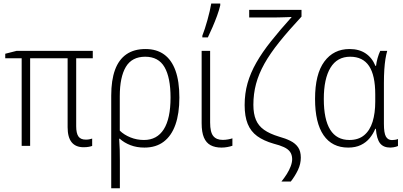

<svg xmlns="http://www.w3.org/2000/svg" viewBox="-20 -815 2252 1073"><path d="M459.5 -34.7Q470.7 -34.7 479.2 -36.4Q487.8 -38.1 495.1 -40.5V0.5Q489.3 2.9 476.6 5.4Q463.9 7.8 447.3 7.8Q402.8 7.8 380.4 -20Q357.9 -47.9 357.9 -104V-489.3H148.4V0H101.1V-489.3H9.3V-514.6L72.8 -530.8H498.5V-489.3H405.8V-109.9Q405.8 -70.3 418.2 -52.5Q430.7 -34.7 459.5 -34.7Z M982.4 -270Q982.4 -180.7 960.4 -118.4Q938.5 -56.2 895 -23.2Q851.6 9.8 787.1 9.8Q744.1 9.8 709.2 -3.7Q674.3 -17.1 649.4 -39.6H646Q648.4 -7.3 649.2 22Q649.9 51.3 649.9 82V237.3H601.6V-281.2Q601.6 -366.2 622.6 -424.1Q643.6 -481.9 686.3 -511.5Q729 -541 793 -541Q855 -541 897 -510.7Q939 -480.5 960.7 -420.4Q982.4 -360.4 982.4 -270ZM791.5 -498Q717.3 -498 683.3 -441.2Q649.4 -384.3 649.4 -277.3V-85Q673.3 -61.5 709 -47.1Q744.6 -32.7 784.7 -32.7Q857.4 -32.7 895.3 -92.5Q933.1 -152.3 933.1 -270Q933.1 -381.8 899.4 -439.9Q865.7 -498 791.5 -498Z M1154.3 -530.8V-130.4Q1154.3 -76.2 1171.9 -54.7Q1189.5 -33.2 1224.6 -33.2Q1239.3 -33.2 1254.4 -35.9Q1269.5 -38.6 1278.8 -42V-0.5Q1266.6 3.9 1250.5 6.8Q1234.4 9.8 1217.8 9.8Q1182.1 9.8 1157.2 -3.4Q1132.3 -16.6 1119.6 -46.4Q1106.9 -76.2 1106.9 -126.5V-530.8ZM1110.8 -606V-615.7Q1117.2 -631.8 1124.8 -654.8Q1132.3 -677.7 1139.4 -703.4Q1146.5 -729 1152.1 -753.2Q1157.7 -777.3 1160.6 -795.4H1210.9V-785.2Q1204.6 -758.3 1192.9 -726.3Q1181.2 -694.3 1167.5 -662.8Q1153.8 -631.3 1141.6 -606Z M1661.1 65.9Q1661.1 101.6 1645 135.3Q1628.9 168.9 1605 199.7H1552.7Q1568.8 179.7 1582.8 157.7Q1596.7 135.7 1604.7 114Q1612.8 92.3 1612.8 73.7Q1612.3 49.3 1600.8 33.4Q1589.4 17.6 1566.4 7.1Q1543.5 -3.4 1508.8 -12.2Q1453.1 -28.3 1417.2 -54.4Q1381.3 -80.6 1364.3 -122.6Q1347.2 -164.6 1347.2 -228Q1347.2 -292.5 1363.5 -350.1Q1379.9 -407.7 1412.6 -465.1Q1445.3 -522.5 1494.9 -584.7Q1544.4 -647 1610.4 -720.2Q1598.6 -719.2 1582.8 -719Q1566.9 -718.8 1549.3 -718Q1531.7 -717.3 1513.7 -717.3H1372.6V-759.8H1665V-722.2Q1592.3 -644 1540.8 -579.8Q1489.3 -515.6 1457.5 -458.7Q1425.8 -401.9 1410.9 -346.2Q1396 -290.5 1396 -229Q1396 -179.2 1410.2 -145.5Q1424.3 -111.8 1455.6 -89.6Q1486.8 -67.4 1539.6 -51.3Q1575.7 -41.5 1603.3 -27.6Q1630.9 -13.7 1646 8.3Q1661.1 30.3 1661.1 65.9Z M1932.6 -32.7Q1983.4 -32.7 2015.4 -59.6Q2047.4 -86.4 2062.3 -134.8Q2077.1 -183.1 2077.1 -247.1V-287.6Q2077.1 -394 2042.5 -446Q2007.8 -498 1937 -498Q1864.3 -498 1826.9 -436.5Q1789.6 -375 1789.6 -261.7Q1789.6 -147.5 1825.4 -90.1Q1861.3 -32.7 1932.6 -32.7ZM1925.8 9.8Q1835.9 9.8 1788.3 -59.3Q1740.7 -128.4 1740.7 -262.2Q1740.7 -400.9 1792.5 -470.9Q1844.2 -541 1933.6 -541Q1986.8 -541 2023.2 -516.6Q2059.6 -492.2 2078.1 -446.8H2081.5Q2084 -468.3 2090.1 -490Q2096.2 -511.7 2105 -530.8H2144Q2138.2 -510.7 2134 -484.9Q2129.9 -459 2127.7 -425.8Q2125.5 -392.6 2125.5 -350.1V-123Q2125.5 -71.3 2136.7 -51.8Q2147.9 -32.2 2170.4 -32.2Q2178.7 -32.2 2188 -33.7Q2197.3 -35.2 2204.1 -38.1V1Q2199.7 3.4 2192.9 5.1Q2186 6.8 2178 8.3Q2169.9 9.8 2161.6 9.8Q2122.6 9.8 2103.8 -14.4Q2085 -38.6 2080.6 -95.2H2077.1Q2065.9 -67.4 2046.1 -43.2Q2026.4 -19 1996.6 -4.6Q1966.8 9.8 1925.8 9.8Z"/></svg>

Font: Open Sans SemiCondensed Light
Style: Regular
Weight: 300
Width: 4
Designer: Monotype Design Team
Foundry: Monotype Imaging Inc.
Version: Version 3.000